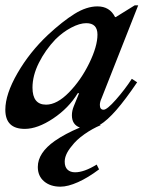

<svg xmlns="http://www.w3.org/2000/svg" viewBox="-35 -476 565 721"><path d="M460 -180 480 -167Q436 -102 402 -63Q368 -24 340 -7L343 -6Q312 7 282 28Q252 49 234 73Q208 104 208 131Q208 151 218.5 161Q229 171 247 171Q281 171 328 142L337 160Q296 191 258 208Q220 225 192 225Q154 225 130.5 205Q107 185 107 151Q107 98 171 53Q210 26 265 3Q235 -8 235 -43Q235 -60 242 -77L262 -126H257Q223 -70 164.5 -31Q106 8 58 8Q-15 8 -15 -64Q-15 -122 30.5 -201Q76 -280 145 -345Q200 -396 245 -424Q290 -452 331 -452Q377 -452 397 -412H400L471 -456H484L346 -106Q340 -93 340 -82Q340 -64 354 -64Q367 -64 400.5 -102Q434 -140 460 -180ZM331 -346Q331 -389 289 -389Q264 -389 232 -372Q200 -355 173 -328Q135 -288 111 -240Q87 -192 87 -147Q87 -83 138 -83Q179 -83 224 -129Q269 -175 300 -238.5Q331 -302 331 -346Z"/></svg>

Font: Ibarra Real Nova
Style: Bold Italic
Weight: 700
Italic angle: -22°
Designer: Jose Maria Ribagorda & Octavio Pardo
Foundry: Octavio Pardo
Version: Version 1.014